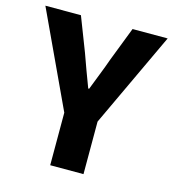

<svg xmlns="http://www.w3.org/2000/svg" viewBox="-107 -735 739 819"><g transform="rotate(15 263.0 -326.0)"><path d="M189 0V-232L-7 -652H150L208 -502Q221 -465 234 -430Q247 -395 261 -358H265Q279 -395 293 -430Q307 -465 320 -502L378 -652H533L336 -232V0Z"/></g></svg>

Font: Mada
Style: Bold
Weight: 700
Designer: Khaled Hosny
Version: Version 1.5